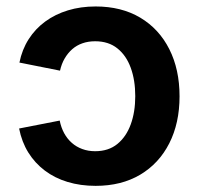

<svg xmlns="http://www.w3.org/2000/svg" viewBox="-20 -573 625 603"><path d="M280.3 10.7Q232.9 10.7 192.4 -1.5Q151.9 -13.7 120.6 -37.4Q89.4 -61 68.8 -94.2Q48.3 -127.4 40 -169.4L167.5 -194.3Q171.9 -172.4 181.6 -154.5Q191.4 -136.7 205.6 -124.3Q219.7 -111.8 238.3 -105Q256.8 -98.1 278.8 -98.1Q320.8 -98.1 348.6 -120.8Q376.5 -143.6 390.6 -182.4Q404.8 -221.2 404.8 -271Q404.8 -321.3 390.6 -360.1Q376.5 -398.9 348.6 -421.1Q320.8 -443.4 278.8 -443.4Q256.8 -443.4 238.8 -437Q220.7 -430.7 206.8 -418.5Q192.9 -406.2 183.1 -389.4Q173.3 -372.6 168.5 -351.1L41 -376.5Q49.3 -417.5 70.1 -450Q90.8 -482.4 122.1 -505.4Q153.3 -528.3 193.4 -540.5Q233.4 -552.7 280.3 -552.7Q361.3 -552.7 420.4 -517.6Q479.5 -482.4 511.7 -418.7Q543.9 -355 543.9 -270.5Q543.9 -186.5 511.7 -123Q479.5 -59.6 420.4 -24.4Q361.3 10.7 280.3 10.7Z"/></svg>

Font: Inter
Style: 650
Weight: 650
Designer: Rasmus Andersson
Foundry: rsms
Version: Version 4.001;git-66647c0bb